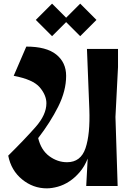

<svg xmlns="http://www.w3.org/2000/svg" viewBox="-20 -1018 725 1051"><path d="M25 -166Q116 -256 175 -323Q234 -390 234 -453Q234 -497 197.5 -540Q161 -583 55 -603L124 -763Q234 -763 288 -719.5Q342 -676 342 -603Q342 -521 299 -435Q256 -349 189 -262Q205 -196 250 -163Q295 -130 347 -130Q422 -130 448 -206.5Q474 -283 469 -420L456 -750H626V-651L612 -378L624 0H452L460 -150Q443 -107 416.5 -76Q390 -45 359.5 -25Q329 -5 296.5 4Q264 13 236 13Q161 13 101 -36Q41 -85 25 -166ZM176 -909 265 -998 342 -921 419 -998 508 -909 419 -820 342 -897 265 -820Z"/></svg>

Font: Trickster
Style: Regular
Weight: 400
Designer: Jean-Baptiste Morizot
Foundry: Jean-Baptiste Morizot
Version: Version 2.000;PS 2.0;hotconv 1.0.88;makeotf.lib2.5.647800